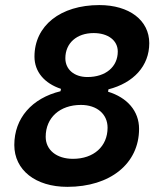

<svg xmlns="http://www.w3.org/2000/svg" viewBox="-20 -723 626 753"><path d="M244.1 9.8C412.6 9.8 525.4 -81.5 525.4 -217.8C525.4 -287.6 479 -340.3 403.8 -363.3L405.3 -372.6C503.9 -397.9 565.4 -464.4 565.4 -553.7C565.4 -643.6 486.8 -703.1 369.6 -703.1C216.8 -703.1 115.2 -622.1 115.2 -501C115.2 -441.4 154.3 -396 219.2 -374.5L217.3 -365.2C105.5 -337.9 36.1 -259.8 36.1 -154.3C36.1 -56.2 119.1 9.8 244.1 9.8ZM266.1 -100.1C202.1 -100.1 159.2 -134.8 159.2 -186.5C159.2 -261.7 214.8 -311.5 297.4 -311.5C360.4 -311.5 401.9 -275.4 401.9 -222.2C401.9 -148.9 347.7 -100.1 266.1 -100.1ZM322.8 -420.9C271 -420.9 236.3 -450.7 236.3 -494.6C236.3 -553.7 280.8 -593.3 347.2 -593.3C403.8 -593.3 441.9 -564.5 441.9 -521C441.9 -460.9 394.5 -420.9 322.8 -420.9Z"/></svg>

Font: Cascadia Mono PL SemiBold
Style: Italic
Weight: 600
Italic angle: -10°
Monospace: yes
Designer: Aaron Bell
Foundry: Saja Typeworks
Version: Version 2404.023